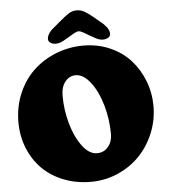

<svg xmlns="http://www.w3.org/2000/svg" viewBox="-61 -977 932 1059"><g transform="rotate(-5 404.5 -447.5)"><path d="M342.8 -776.4Q311.5 -757.8 299.3 -753.2Q287.1 -748.5 273.4 -748.5Q255.4 -748.5 243.4 -756.6Q231.4 -764.6 231.4 -777.8Q231.4 -799.8 254.9 -825.2L300.8 -864.3Q340.3 -897.9 360.1 -909.9Q379.9 -921.9 403.3 -921.9Q424.8 -921.9 444.8 -910.9Q464.8 -899.9 496.1 -874L543.9 -834Q554.7 -822.3 560.1 -815.9Q565.4 -809.6 570.6 -799.1Q575.7 -788.6 575.7 -777.8Q575.7 -764.6 563.7 -756.6Q551.8 -748.5 533.7 -748.5Q520 -748.5 507.6 -753.4Q495.1 -758.3 463.9 -776.4Q459 -779.3 449.7 -784.9Q440.4 -790.5 436 -793Q431.6 -795.4 425.3 -798.8Q418.9 -802.2 413.8 -804Q408.7 -805.7 403.3 -806.2Q397.9 -805.7 392.8 -804Q387.7 -802.2 381.3 -798.8Q375 -795.4 370.6 -793Q366.2 -790.5 356.9 -784.9Q347.7 -779.3 342.8 -776.4ZM29.3 -335.4Q29.3 -419.9 60.3 -493.2Q91.3 -566.4 144.5 -616.9Q197.8 -667.5 270 -696.3Q342.3 -725.1 422.9 -725.1Q501 -725.1 568.4 -695.8Q635.7 -666.5 681.4 -616.5Q727.1 -566.4 753.2 -499.5Q779.3 -432.6 779.3 -358.9Q779.3 -280.8 749.8 -209.5Q720.2 -138.2 669.9 -86.2Q619.6 -34.2 549.1 -3.4Q478.5 27.3 399.9 27.3Q318.4 27.3 248.8 -0.2Q179.2 -27.8 131.1 -76.2Q83 -124.5 56.2 -191.4Q29.3 -258.3 29.3 -335.4ZM446.8 -127Q484.9 -127 508.5 -155.3Q532.2 -183.6 532.2 -225.6Q532.2 -307.1 509.8 -385.7Q487.3 -464.4 448.2 -515.1Q409.2 -565.9 365.7 -565.9Q331.5 -565.9 308.1 -537.1Q284.7 -508.3 284.7 -458.5Q284.7 -382.3 305.7 -306.2Q326.7 -230 364.7 -178.5Q402.8 -127 446.8 -127Z"/></g></svg>

Font: Cooper* Black
Style: Regular
Weight: 900
Designer: Owen Earl
Foundry: indestructible type*
Version: Version 0.001